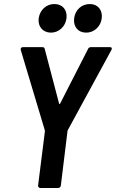

<svg xmlns="http://www.w3.org/2000/svg" viewBox="-20 -934 575 953"><path d="M233 -772C272 -772 305 -802 310 -843C315 -885 290 -914 250 -914C210 -914 178 -885 172 -843C167 -802 193 -772 233 -772ZM408 -772C447 -772 480 -802 485 -843C490 -885 465 -914 426 -914C385 -914 353 -885 348 -843C343 -802 367 -772 408 -772ZM180 -1H269C276 -1 281 -6 282 -13L315 -283C315 -285 315 -286 317 -289L533 -686C537 -694 535 -700 526 -700H431C425 -700 419 -697 417 -691L279 -421C276 -416 274 -416 273 -421L202 -691C201 -697 197 -700 190 -700H94C85 -700 81 -694 83 -686L202 -289C203 -286 203 -285 203 -283L169 -13C169 -6 173 -1 180 -1Z"/></svg>

Font: Barlow Semi Condensed SemiBold
Style: Italic
Weight: 600
Width: 4
Italic angle: -7°
Designer: Jeremy Tribby
Foundry: Tribby Type
Version: Version 1.422;hotconv 1.0.109;makeotfexe 2.5.65596